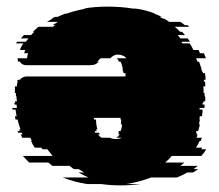

<svg xmlns="http://www.w3.org/2000/svg" viewBox="-20 -550 663 580"><path d="M499 -79Q490 -68 479 -59H537L525 -49H578Q574 -47 571 -44Q568 -41 564 -39H579L563 -29H546Q530 -20 515 -14H437Q419 -7 400 -2Q381 3 361 6H404Q390 8 375 9Q360 10 345 10Q329 10 314.5 9Q300 8 286 6H243Q204 0 169 -14H247Q240 -17 232 -21Q224 -25 217 -29H234Q230 -31 226 -34Q222 -37 218 -39H203L190 -49H138L126 -59H68Q63 -64 58.5 -69Q54 -74 49 -79H139Q135 -84 131 -89Q127 -94 123 -99H108L105 -104H85Q78 -114 74 -124H76Q75 -126 74 -129Q73 -132 71 -134H47Q46 -136 45 -139Q44 -142 42 -144H48Q48 -145 46 -149H35Q35 -150 33 -154H40Q38 -158 38 -159H42Q41 -163 39.5 -166.5Q38 -170 37 -174Q36 -178 35 -181.5Q34 -185 33 -189H27Q26 -191 26 -194Q26 -197 25 -199H30L27 -219H18Q17 -221 17 -224H31L30 -234H24Q24 -237 23 -239H26Q26 -242 25 -244H31V-249H30V-259H28V-269H25V-289H31V-292Q31 -298 34 -304H31L34 -309H40Q48 -319 61 -319H359V-329H353V-334H351Q351 -338 350.5 -341.5Q350 -345 350 -349H349Q348 -357 344 -364H339Q338 -367 336.5 -369.5Q335 -372 333 -374H362Q353 -385 335 -385Q324 -385 313 -374H284L274 -364H279Q272 -357 266 -355Q260 -353 249 -353H60Q46 -353 40 -364H35Q33 -370 33 -374H62V-375Q62 -382 65 -389H53L56 -399H40Q42 -404 44.5 -409Q47 -414 51 -419H28Q31 -422 32 -424H58Q60 -426 62 -429Q64 -432 66 -434H43L52 -444H74Q76 -446 78.5 -449Q81 -452 84 -454H79Q83 -458 87.5 -461.5Q92 -465 96 -469H140Q142 -471 144 -472Q146 -473 147 -474H139Q143 -476 147 -479Q151 -482 155 -484H122Q126 -486 130.5 -489Q135 -492 140 -494H137Q139 -496 142 -497Q145 -498 147 -499H154Q160 -502 166 -504.5Q172 -507 178 -509H182Q206 -518 240 -524H231Q266 -530 305 -530Q346 -530 382 -524H390Q421 -520 448 -509H445Q451 -507 457 -504.5Q463 -502 468 -499H462Q464 -498 466.5 -497Q469 -496 472 -494H475Q479 -492 483 -489.5Q487 -487 491 -484H524Q528 -482 531.5 -479.5Q535 -477 538 -474H546L552 -469H508Q513 -465 516.5 -461.5Q520 -458 524 -454H530L539 -444H517Q519 -442 521 -439Q523 -436 525 -434H547L554 -424H528L531 -419H553Q560 -409 564 -399H580L584 -389H596L602 -374H572Q574 -372 574.5 -369Q575 -366 576 -364H581Q583 -360 584 -356.5Q585 -353 586 -349H587L590 -334H592Q592 -333 592.5 -332Q593 -331 593 -329H599Q600 -325 600.5 -319.5Q601 -314 601 -309H596V-304H599Q600 -300 600 -296.5Q600 -293 600 -289H594Q595 -284 595 -279Q595 -274 595 -269H598V-259H600V-244H595Q595 -241 594 -239H592V-234H598Q598 -232 598 -229Q598 -226 597 -224H583V-219H592Q592 -214 591.5 -209Q591 -204 590 -199H584Q583 -197 583 -194Q583 -191 582 -189H584L581 -174H584Q583 -170 582 -166.5Q581 -163 580 -159Q580 -158 578 -154H573Q573 -153 572.5 -152Q572 -151 572 -149H575Q573 -145 573 -144H577Q576 -142 575.5 -139Q575 -136 573 -134H590L586 -124H583Q579 -114 572 -104H591L588 -99H603Q596 -87 588 -79ZM276 -144Q281 -137 287 -134H312Q319 -130 330 -130Q340 -130 348 -134H331Q337 -137 342 -144H337L340 -149H337Q339 -153 339 -154H344L346 -159Q348 -165 349 -174H345Q346 -178 346 -181.5Q346 -185 346 -189H344V-194H264V-189H270Q270 -185 270.5 -181.5Q271 -178 271 -174L274 -159H270Q272 -155 272 -154H266Q266 -153 268 -149H279L282 -144Z"/></svg>

Font: Rubik Glitch
Style: Regular
Weight: 400
Designer: Hubert and Fischer, NaN
Foundry: Hubert and Fischer, NaN
Version: Version 2.200